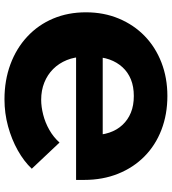

<svg xmlns="http://www.w3.org/2000/svg" viewBox="25 -779 768 858"><g transform="rotate(-90 409.0 -350.0)"><path d="M409 14Q327 14 258 -12.5Q189 -39 139 -88.5Q89 -138 61.5 -206.5Q34 -275 34 -358V-394H605V-275H170L234 -322Q234 -279 245.5 -245Q257 -211 280 -186.5Q303 -162 335 -149Q367 -136 409 -136Q451 -136 483 -149Q515 -162 537.5 -186.5Q560 -211 572 -244.5Q584 -278 584 -321V-358Q584 -400 569.5 -435.5Q555 -471 529.5 -496.5Q504 -522 469 -536Q434 -550 392 -550Q361 -550 325.5 -541Q290 -532 257.5 -513.5Q225 -495 201 -468L84 -592Q117 -627 166 -654.5Q215 -682 273.5 -698Q332 -714 394 -714Q479 -714 550.5 -687.5Q622 -661 674.5 -612Q727 -563 755 -496.5Q783 -430 783 -350Q783 -270 755 -203Q727 -136 677 -87.5Q627 -39 558.5 -12.5Q490 14 409 14Z"/></g></svg>

Font: Montserrat Thin ExtraBold
Style: Regular
Weight: 800
Version: Version 9.000